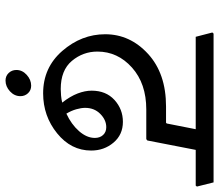

<svg xmlns="http://www.w3.org/2000/svg" viewBox="-69 -620 796 698"><g transform="rotate(90 329.0 -271.0)"><path d="M524.9 -584.5 490.7 -408.7 485.8 -404.8H377.9Q283.7 -404.8 225.6 -352.8Q167.5 -300.8 167.5 -227.1Q167.5 -174.8 201.4 -134.3Q235.4 -93.8 303.7 -93.8Q314.5 -93.8 327.6 -95Q340.8 -96.2 353 -99.1Q330.1 -128.4 319.8 -155.3Q309.6 -182.1 309.6 -206.1Q309.6 -258.3 343.3 -289.1Q377 -319.8 422.9 -319.8Q469.7 -319.8 498.5 -285.6Q527.3 -251.5 527.3 -204.6Q527.3 -131.3 464.6 -80.6Q401.9 -29.8 319.3 -29.8Q225.6 -29.8 165 -99.6Q104.5 -169.4 104.5 -255.4Q104.5 -345.7 175.8 -411.1Q247.1 -476.6 367.2 -476.6H424.8Q426.8 -476.6 427.7 -477.5Q428.7 -478.5 429.2 -480.5L449.7 -584.5H113.8L98.1 -645L102.1 -649.4H643.1L658.2 -588.9L654.8 -584.5ZM481.4 -217.8Q481.4 -236.3 470.7 -247.8Q460 -259.3 442.4 -259.3Q416 -259.3 394 -237.5Q372.1 -215.8 372.1 -182.6Q372.1 -168.5 377.2 -150.4Q382.3 -132.3 393.1 -114.3Q432.1 -132.3 456.8 -160.4Q481.4 -188.5 481.4 -217.8ZM234.4 67.4Q234.4 45.9 252.2 29.8Q270 13.7 291.5 13.7Q308.1 13.7 318.8 25.1Q329.6 36.6 329.6 52.7Q329.6 74.7 312 90.8Q294.4 106.9 272.9 106.9Q256.3 106.9 245.4 95.5Q234.4 84 234.4 67.4Z"/></g></svg>

Font: Sitara
Style: Italic
Weight: 400
Italic angle: -11°
Designer: Neelakash Kshetrimayum
Foundry: Neelakash Kshetrimayum
Version: Version 1.000;PS Version 1.000;PS 1.0;hotconv 1.;hotconv 1.0